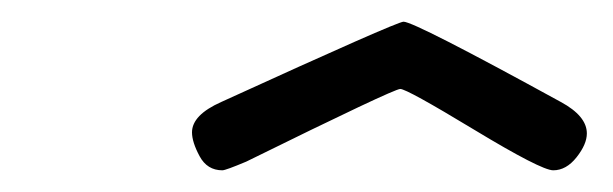

<svg xmlns="http://www.w3.org/2000/svg" viewBox="-20 -585 565 177"><path d="M157 -463Q157 -479 184 -491Q346 -565 352 -565Q362 -565 497 -491Q521 -478 521 -462Q521 -452 511.5 -440Q502 -428 490 -428Q479 -428 417 -465.5Q355 -503 349 -503Q343 -503 207 -436Q188 -428 185 -428Q171 -428 164 -441Q157 -454 157 -463Z"/></svg>

Font: CMU Typewriter Text
Style: LightOblique
Weight: 200
Italic angle: -9.46001°
Version: Version 0.7.0